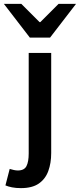

<svg xmlns="http://www.w3.org/2000/svg" viewBox="-74 -764 412 990"><path d="M34 206Q8 206 -12 202Q-32 198 -46 192L-24 107Q-14 110 -3 112.5Q8 115 18 115Q51 115 62.5 92.5Q74 70 74 27V-491H190V25Q190 77 175 118Q160 159 126 182.5Q92 206 34 206ZM80 -570 -54 -744H36L130 -650H134L228 -744H318L184 -570Z"/></svg>

Font: Source Sans 3 ExtraLight SemiBold
Style: Regular
Weight: 600
Version: Version 3.052;hotconv 1.1.0;makeotfexe 2.6.0